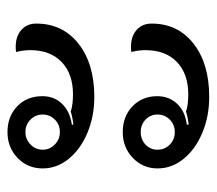

<svg xmlns="http://www.w3.org/2000/svg" viewBox="-53 -548 579 513"><g transform="rotate(-90 236.5 -291.5)"><path d="M43 -467Q43 -507 71 -534Q99 -561 140 -561Q182 -561 209 -535Q236 -509 236 -468Q236 -436 215.5 -415Q195 -394 160 -389V-385Q179 -387 195 -392Q213 -386 241 -386Q296 -386 327.5 -416.5Q359 -447 359 -500Q359 -520 354 -538Q359 -539 368 -539Q396 -539 413 -524Q430 -509 430 -484Q430 -414 376.5 -371.5Q323 -329 234 -329Q182 -329 138 -347.5Q94 -366 68.5 -397.5Q43 -429 43 -467ZM187 -467Q187 -486 173.5 -499.5Q160 -513 140 -513Q121 -513 107 -499.5Q93 -486 93 -467Q93 -448 107 -434.5Q121 -421 140 -421Q160 -421 173.5 -434.5Q187 -448 187 -467ZM43 -160Q43 -199 71 -226Q99 -253 140 -253Q182 -253 209 -227Q236 -201 236 -161Q236 -129 215.5 -107.5Q195 -86 160 -82V-77Q179 -79 195 -84Q212 -78 241 -78Q296 -78 327.5 -108.5Q359 -139 359 -192Q359 -212 354 -230Q359 -231 368 -231Q396 -231 413 -216Q430 -201 430 -176Q430 -106 376.5 -64Q323 -22 234 -22Q182 -22 138 -40.5Q94 -59 68.5 -90.5Q43 -122 43 -160ZM187 -160Q187 -179 173.5 -192Q160 -205 140 -205Q120 -205 106.5 -192Q93 -179 93 -160Q93 -141 106.5 -127.5Q120 -114 140 -114Q160 -114 173.5 -127.5Q187 -141 187 -160Z"/></g></svg>

Font: K2D Light
Style: Regular
Weight: 300
Designer: Katatrad Aksorn Co.,Ltd.
Foundry: Cadson Demak Co.,Ltd.
Version: Version 1.000; ttfautohint (v1.6)